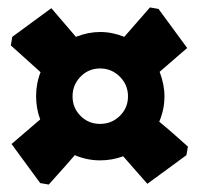

<svg xmlns="http://www.w3.org/2000/svg" viewBox="-20 -601 535 516"><path d="M88 -109 11 -214 88 -280Q77 -310 77 -342Q77 -377 89 -407Q60 -433 38 -453Q16 -473 9 -479L13 -502L118 -579L184 -502Q217 -515 249 -515Q282 -515 314 -502L383 -581L406 -577L483 -472L409 -408Q422 -374 422 -342Q422 -307 408 -274Q437 -250 457.5 -231.5Q478 -213 485 -207L481 -184L376 -107L311 -181Q281 -170 249 -170Q214 -170 181 -184Q156 -155 136.5 -133.5Q117 -112 111 -105ZM324 -342Q324 -373 302 -395Q280 -417 249 -417Q218 -417 196.5 -395Q175 -373 175 -342Q175 -311 196.5 -289.5Q218 -268 249 -268Q280 -268 302 -289.5Q324 -311 324 -342Z"/></svg>

Font: Alegreya SC Black
Style: Regular
Weight: 900
Designer: Juan Pablo del Peral
Foundry: Huerta Tipografica
Version: Version 2.007; ttfautohint (v1.6)